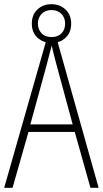

<svg xmlns="http://www.w3.org/2000/svg" viewBox="-20 -897 491 917"><path d="M412 0 337 -267H116L40 0H0L204 -715H250L451 0ZM249 -591Q243 -614 237.5 -635Q232 -656 227 -679Q221 -657 215.5 -636Q210 -615 204 -591L125 -303H327ZM227 -692Q187 -692 159.5 -716.5Q132 -741 132 -784Q132 -827 159 -852Q186 -877 226 -877Q266 -877 293 -851.5Q320 -826 320 -784Q320 -742 293.5 -717Q267 -692 227 -692ZM227 -720Q256 -720 273.5 -737.5Q291 -755 291 -784Q291 -813 273 -831Q255 -849 226 -849Q196 -849 178.5 -830.5Q161 -812 161 -784Q161 -757 178 -738.5Q195 -720 227 -720Z"/></svg>

Font: Noto Sans Kannada Condensed ExtraLight
Style: Regular
Weight: 200
Width: 3
Designer: Jelle Bosma - Monotype Design Team
Foundry: Monotype Imaging Inc.
Version: Version 2.005; ttfautohint (v1.8.4.7-5d5b)